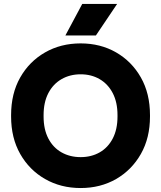

<svg xmlns="http://www.w3.org/2000/svg" viewBox="-20 -934 813 969"><path d="M387 15Q287 15 207.5 -30.5Q128 -76 82 -157Q36 -238 36 -346V-353Q36 -462 82 -543Q128 -624 207.5 -669.5Q287 -715 387 -715Q487 -715 566 -669.5Q645 -624 691 -543Q737 -462 737 -353V-346Q737 -238 691 -157Q645 -76 566 -30.5Q487 15 387 15ZM387 -141Q441 -141 483 -165Q525 -189 549 -235Q573 -281 573 -346V-353Q573 -418 549 -464Q525 -510 483 -534.5Q441 -559 387 -559Q333 -559 290.5 -534.5Q248 -510 224 -464Q200 -418 200 -353V-346Q200 -281 224 -235Q248 -189 290.5 -165Q333 -141 387 -141ZM310 -755 395 -914H571L464 -755Z"/></svg>

Font: SUSE Thin ExtraBold
Style: Regular
Weight: 800
Version: Version 1.000